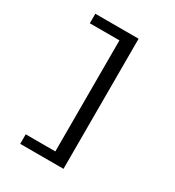

<svg xmlns="http://www.w3.org/2000/svg" viewBox="-202 -828 1004 1099"><g transform="rotate(30 300.0 -278.0)"><path d="M102.1 88.9H297.9V-645H102.1V-708H388.2V151.9H102.1Z"/></g></svg>

Font: SourceCodePro-Semibold
Style: Regular
Weight: 600
Monospace: yes
Designer: Paul D. Hunt
Foundry: Adobe Systems Incorporated
Version: Version 1.009;PS 1.000;hotconv 1.0.70;makeotf.lib2.5.5900